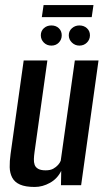

<svg xmlns="http://www.w3.org/2000/svg" viewBox="-20 -735 421 762"><path d="M118 7Q81 7 59.5 -2.5Q38 -12 28.5 -30Q19 -48 18.5 -71.5Q18 -95 22 -124L74 -495H168L117 -131Q115 -117 114.5 -104Q114 -91 117.5 -81Q121 -71 131.5 -65Q142 -59 161 -59Q180 -59 191.5 -65.5Q203 -72 210.5 -80.5Q218 -89 221 -97L277 -495H371L302 0H222L223 -57Q208 -26 178.5 -9.5Q149 7 118 7ZM184 -554Q166 -554 154 -566Q142 -578 142 -595Q142 -612 154 -623Q166 -634 184 -634Q202 -634 213.5 -623Q225 -612 225 -595Q225 -578 213.5 -566Q202 -554 184 -554ZM295 -554Q278 -554 265.5 -566Q253 -578 253 -595Q253 -612 265.5 -623Q278 -634 295 -634Q313 -634 325 -623Q337 -612 337 -595Q337 -578 325 -566Q313 -554 295 -554ZM146 -667 153 -715H351L344 -667Z"/></svg>

Font: Alumni Sans Thin SemiBold
Style: Italic
Weight: 600
Italic angle: -8°
Version: Version 1.016